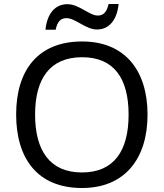

<svg xmlns="http://www.w3.org/2000/svg" viewBox="-20 -933 821 963"><path d="M208 -784H259C268 -823 282 -842 314 -842C358 -842 410 -785 466 -785C529 -785 567 -835 575 -913H525C515 -874 501 -855 470 -855C428 -855 377 -912 318 -912C255 -912 216 -863 208 -784ZM720 -358C720 -580 606 -725 392 -725C168 -725 61 -578 61 -359C61 -138 168 10 391 10C606 10 720 -137 720 -358ZM156 -358C156 -538 230 -646 392 -646C553 -646 625 -538 625 -358C625 -178 553 -68 391 -68C230 -68 156 -178 156 -358Z"/></svg>

Font: Noto Sans Newa
Style: Regular
Weight: 400
Designer: Monotype Design Team
Foundry: Monotype Imaging Inc.
Version: Version 2.007